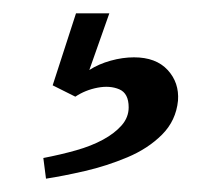

<svg xmlns="http://www.w3.org/2000/svg" viewBox="-20 -28 333 288"><path d="M49 240 45 209Q71 204 94 197.5Q117 191 134.5 181.5Q152 172 162.5 160Q173 148 173 133Q173 112 159 106Q145 100 126.5 103.5Q108 107 93 117L59 100L94 -8H144L114 77Q128 68 146 63Q164 58 181 58Q214 58 231.5 77Q249 96 247 123Q244 153 223 174Q202 195 171 208Q140 221 107.5 228.5Q75 236 49 240Z"/></svg>

Font: Lora
Style: Italic
Weight: 400
Italic angle: -3°
Designer: Olga Karpushina, Alexei Vanyashin (Cyrillic)
Foundry: Cyreal
Version: Version 3.008